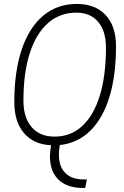

<svg xmlns="http://www.w3.org/2000/svg" viewBox="-20 -723 626 968"><path d="M398.4 224.6Q305.2 224.6 262.2 168.5Q231.9 128.4 231.9 66.4Q231.9 40 237.3 9.8V9.3Q149.9 5.4 101.1 -51.8Q52.2 -108.9 52.2 -208Q52.2 -363.8 89.8 -474.4Q127.4 -585 198 -644Q268.6 -703.1 367.2 -703.1Q460.4 -703.1 512.7 -647Q564.9 -590.8 564.9 -490.7Q564.9 -341.8 531.5 -233.4Q498 -125 434.6 -63.2Q371.1 -1.5 281.7 8.3L281.2 10.7Q276.9 35.6 276.9 57.1Q276.9 105.5 298.8 136.7Q330.6 181.6 400.9 181.6H418L409.7 224.6ZM254.9 -34.2Q336.4 -34.2 394.5 -87.6Q452.6 -141.1 483.4 -241.7Q514.2 -342.3 514.2 -483.4Q514.2 -566.4 474.9 -612.8Q435.5 -659.2 365.2 -659.2Q281.2 -659.2 221.4 -606.2Q161.6 -553.2 129.9 -454.1Q98.1 -355 98.1 -215.3Q98.1 -129.9 139.6 -82Q181.2 -34.2 254.9 -34.2Z"/></svg>

Font: CaskaydiaCove NFP ExtraLight
Style: Italic
Weight: 200
Italic angle: -10°
Designer: Aaron Bell
Foundry: Saja Typeworks
Version: Version 2111.001; VTT 6.35;Nerd Fonts 3.1.1